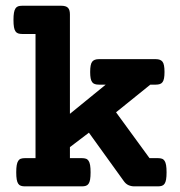

<svg xmlns="http://www.w3.org/2000/svg" viewBox="-20 -661 640 681"><path d="M106 -540.5H58.6Q50.3 -540.5 44.4 -542.5Q38.6 -544.4 34.9 -549.8Q31.2 -555.2 29.5 -564.9Q27.8 -574.7 27.8 -590.3Q27.8 -606 29.5 -615.7Q31.2 -625.5 34.9 -631.1Q38.6 -636.7 44.4 -638.7Q50.3 -640.6 58.6 -640.6H197.3Q213.9 -640.6 220.9 -633.5Q228 -626.5 228 -609.9V-257.3L355 -360.8H330.6Q322.3 -360.8 316.4 -362.8Q310.5 -364.7 306.9 -369.6Q303.2 -374.5 301.5 -383.3Q299.8 -392.1 299.8 -405.8Q299.8 -433.1 306.9 -442.1Q314 -451.2 330.6 -451.2H532.7Q549.3 -451.2 556.4 -442.1Q563.5 -433.1 563.5 -405.8Q563.5 -392.1 561.8 -383.3Q560.1 -374.5 556.4 -369.6Q552.7 -364.7 546.9 -362.8Q541 -360.8 532.7 -360.8H513.2L391.6 -262.7L510.3 -100.1H540Q548.3 -100.1 554.2 -98.1Q560.1 -96.2 563.7 -90.6Q567.4 -85 569.1 -75.2Q570.8 -65.4 570.8 -49.8Q570.8 -34.2 569.1 -24.4Q567.4 -14.6 563.7 -9.3Q560.1 -3.9 554.2 -2Q548.3 0 540 0H456.5Q445.3 0 435.5 -4.4Q425.8 -8.8 418.5 -19.5L295.4 -190.4L228 -139.2V-100.1H270.5Q278.8 -100.1 284.7 -98.1Q290.5 -96.2 294.2 -90.6Q297.9 -85 299.6 -75.2Q301.3 -65.4 301.3 -49.8Q301.3 -34.2 299.6 -24.4Q297.9 -14.6 294.2 -9.3Q290.5 -3.9 284.7 -2Q278.8 0 270.5 0H68.4Q60.1 0 54.2 -2Q48.3 -3.9 44.7 -9.3Q41 -14.6 39.3 -24.4Q37.6 -34.2 37.6 -49.8Q37.6 -65.4 39.3 -75.2Q41 -85 44.7 -90.6Q48.3 -96.2 54.2 -98.1Q60.1 -100.1 68.4 -100.1H106Z"/></svg>

Font: Courier Prime
Style: Bold
Weight: 700
Monospace: yes
Designer: Alan Dague-Greene
Foundry: Quote-Unquote Apps
Version: Version 1.202